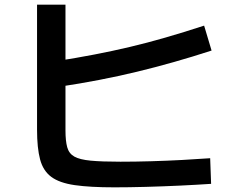

<svg xmlns="http://www.w3.org/2000/svg" viewBox="-20 -776 1040 824"><path d="M471 28Q366 28 300.5 18.5Q235 9 200 -17Q165 -43 152 -92Q139 -141 139 -219V-756H261V-216Q261 -171 268.5 -144Q276 -117 299 -104Q322 -91 369.5 -86.5Q417 -82 497 -82Q560 -82 628 -84Q696 -86 762 -89.5Q828 -93 882 -97L886 13Q827 17 753.5 20.5Q680 24 605.5 26Q531 28 471 28ZM218 -513Q307 -527 385 -542Q463 -557 537 -574.5Q611 -592 689 -614.5Q767 -637 856 -666L888 -559Q725 -506 567.5 -468Q410 -430 236 -404Z"/></svg>

Font: M PLUS 1 Code SemiBold
Style: Regular
Weight: 600
Designer: Coji Morishita
Foundry: UNDERFOREST DESIGN
Version: Version 1.005